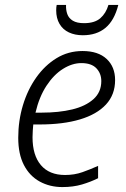

<svg xmlns="http://www.w3.org/2000/svg" viewBox="-20 -749 513 779"><path d="M233 10Q182 10 141 -12.5Q100 -35 77 -79.5Q54 -124 54 -190Q54 -259 73 -322Q92 -385 127 -434.5Q162 -484 209.5 -513Q257 -542 315 -542Q378 -542 412.5 -510Q447 -478 447 -424Q447 -365 410 -325Q373 -285 304.5 -264.5Q236 -244 140 -244H115Q114 -233 113 -219.5Q112 -206 112 -192Q112 -119 146 -79Q180 -39 244 -39Q282 -39 314.5 -50.5Q347 -62 378 -76V-26Q348 -11 312.5 -0.5Q277 10 233 10ZM150 -292Q219 -292 273 -305Q327 -318 359 -346.5Q391 -375 391 -420Q391 -451 371 -472Q351 -493 310 -493Q273 -493 235.5 -469.5Q198 -446 168.5 -401Q139 -356 124 -292ZM316 -606Q284 -606 259.5 -617.5Q235 -629 221.5 -652Q208 -675 208 -707Q208 -713 208.5 -719Q209 -725 210 -729H248Q247 -709 253 -692Q259 -675 275.5 -665Q292 -655 321 -655Q364 -655 387 -675Q410 -695 420 -729H460Q444 -666 408 -636Q372 -606 316 -606Z"/></svg>

Font: Noto Sans Display Light
Style: Italic
Weight: 300
Italic angle: -12°
Designer: Monotype Design Team
Foundry: Monotype Imaging Inc.
Version: Version 2.003